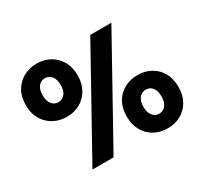

<svg xmlns="http://www.w3.org/2000/svg" viewBox="-147 -921 1214 1142"><g transform="rotate(-30 460.5 -350.0)"><path d="M192 0 581 -700H726L337 0ZM704 12Q654 12 613.5 -10Q573 -32 549.5 -73Q526 -114 526 -170Q526 -228 549.5 -268.5Q573 -309 613.5 -331Q654 -353 704 -353Q754 -353 794 -331Q834 -309 857.5 -268.5Q881 -228 881 -170Q881 -114 857.5 -73Q834 -32 794 -10Q754 12 704 12ZM703 -89Q721 -89 735 -98.5Q749 -108 757 -126Q765 -144 765 -170Q765 -198 757.5 -216Q750 -234 736 -243.5Q722 -253 703 -253Q685 -253 671 -243.5Q657 -234 649 -216Q641 -198 641 -171Q641 -144 649 -126Q657 -108 671 -98.5Q685 -89 703 -89ZM219 -347Q169 -347 128.5 -369Q88 -391 64 -432Q40 -473 40 -529Q40 -587 64 -627.5Q88 -668 128.5 -690Q169 -712 219 -712Q269 -712 308.5 -690Q348 -668 372 -627.5Q396 -587 396 -529Q396 -473 372 -432Q348 -391 308.5 -369Q269 -347 219 -347ZM218 -448Q236 -448 250 -457.5Q264 -467 272 -485Q280 -503 280 -529Q280 -557 272 -575Q264 -593 250 -602.5Q236 -612 218 -612Q200 -612 186 -602.5Q172 -593 164 -575Q156 -557 156 -529Q156 -503 164 -485Q172 -467 186 -457.5Q200 -448 218 -448Z"/></g></svg>

Font: DM Sans 9pt 36pt Black
Style: Regular
Weight: 900
Version: Version 4.004;gftools[0.9.30]